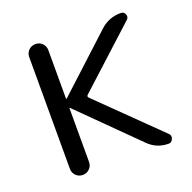

<svg xmlns="http://www.w3.org/2000/svg" viewBox="-99 -619 716 717"><g transform="rotate(-20 259.0 -260.0)"><path d="M75 -38V-482Q75 -498 86 -509Q97 -520 113 -520Q129 -520 140 -509Q151 -498 151 -482V-289Q151 -288 152 -288L154 -289L370 -488Q404 -520 452 -520Q465 -520 469.5 -508Q474 -496 465 -488L233 -276Q226 -270 232 -264L468 -33Q476 -25 471 -12.5Q466 0 454 0Q407 0 374 -33L154 -251Q153 -252 152 -252Q151 -252 151 -251V-38Q151 -22 140 -11Q129 0 113 0Q97 0 86 -11Q75 -22 75 -38Z"/></g></svg>

Font: Rounded Mplus 1c
Style: Regular
Weight: 400
Version: Version 1.059.20150529